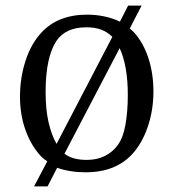

<svg xmlns="http://www.w3.org/2000/svg" viewBox="-20 -602 616 682"><path d="M525 -277Q525 -341 507 -396Q489 -451 455 -488L441 -501L483 -582H435L406 -525Q382 -537 351.5 -543.5Q321 -550 289 -550Q238 -550 197 -534Q156 -518 126 -485Q90 -446 70.5 -385.5Q51 -325 51 -259Q51 -195 70 -141.5Q89 -88 121 -52Q127 -45 133.5 -39.5Q140 -34 148 -29L101 60H149L183 -6Q206 2 231 6Q256 10 284 10Q338 10 379.5 -6.5Q421 -23 450 -55Q485 -93 505 -152Q525 -211 525 -277ZM142 -276Q142 -336 151.5 -381.5Q161 -427 180 -456Q196 -480 222.5 -492.5Q249 -505 287 -505Q318 -505 340 -496.5Q362 -488 379 -471L181 -91Q163 -122 152.5 -167.5Q142 -213 142 -276ZM434 -265Q434 -206 425.5 -158.5Q417 -111 397 -85Q379 -61 351.5 -47.5Q324 -34 288 -34Q263 -34 243 -39.5Q223 -45 209 -56L405 -431Q419 -401 426.5 -359Q434 -317 434 -265Z"/></svg>

Font: GradeGX
Style: Regular
Weight: 100
Width: 1
Designer: Adam Twardoch
Foundry: Adam Twardoch
Version: Version 2.002; DEVELOPMENT